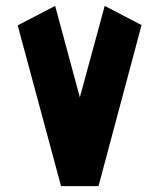

<svg xmlns="http://www.w3.org/2000/svg" viewBox="-20 -631 540 651"><path d="M314 0 179 -37 335 -611 460 -546ZM187 0V-19H314V0ZM187 0 40 -545 167 -611 322 -37Z"/></svg>

Font: Reem Kufi Fun
Style: Regular
Weight: 400
Designer: Khaled Hosny
Version: Version 1.005